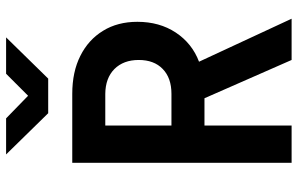

<svg xmlns="http://www.w3.org/2000/svg" viewBox="-196 -794 990 639"><g transform="rotate(-90 299.5 -475.0)"><path d="M241.7 -810.1 104.5 -950.2H224.6L299.8 -877L373 -950.2H494.1L356.9 -810.1ZM76.7 0V-730H306.2Q379.4 -730 432.6 -703.1Q486.3 -676.3 516.1 -627.4Q545.9 -579.1 545.9 -513.2Q545.9 -439.9 510.3 -385.7Q474.1 -331.1 413.1 -308.1L556.2 0H418.9L291.5 -290H200.7V0ZM200.7 -399.9H306.2Q359.4 -399.9 389.2 -429.2Q418.9 -458 418.9 -508.8Q418.9 -559.6 388.7 -589.8Q358.4 -619.6 306.2 -620.1H200.7Z"/></g></svg>

Font: UDEV Gothic 35
Style: Bold
Weight: 700
Version: v2.1.0; ttfautohint (v1.8.4.7-5d5b-dirty) -l 6 -r 45 -G 200 